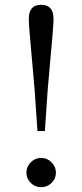

<svg xmlns="http://www.w3.org/2000/svg" viewBox="-20 -767 343 800"><path d="M136 -221 124 -397Q120 -443 113 -521Q100 -658 100 -689Q100 -747 151 -747Q203 -747 203 -689Q203 -658 190 -521Q183 -443 179 -397L167 -221ZM151 -109Q177 -109 195 -90.5Q213 -72 213 -47.5Q213 -23 195 -5Q177 13 151.5 13Q126 13 108 -5Q90 -23 90 -47.5Q90 -72 108 -90.5Q126 -109 151 -109Z"/></svg>

Font: Cactus Classical Serif
Style: Regular
Weight: 400
Designer: Henry Chan (via Glyphwiki)、田海東、宇文滿月
Foundry: Moonlit Owen
Version: Version 1.000